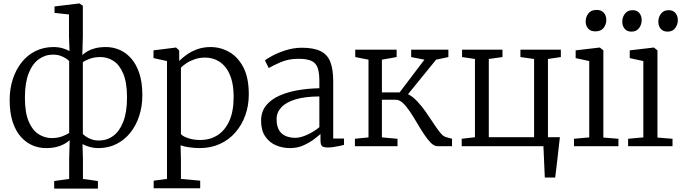

<svg xmlns="http://www.w3.org/2000/svg" viewBox="-20 -839 3910 1102"><path d="M291 243.5V200L377 188V71.5L380 -34.5Q367.5 -23 348.8 -12.5Q330 -2 304 4.5Q278 11 242.5 11Q204.5 11 167.8 -4.2Q131 -19.5 101 -52.2Q71 -85 53.2 -137.8Q35.5 -190.5 35.5 -265.5Q35.5 -329.5 53.5 -384.8Q71.5 -440 104.5 -481.5Q137.5 -523 184 -546Q230.5 -569 287 -569Q315.5 -569 340 -561.8Q364.5 -554.5 379 -546L376 -630V-756L293 -765V-802L432.5 -819H436.5L455.5 -806V-630L452.5 -523Q465 -535 483.5 -545.5Q502 -556 528 -562.5Q554 -569 589.5 -569Q627.5 -569 664.2 -553.8Q701 -538.5 731 -505.8Q761 -473 779 -420.5Q797 -368 797 -292.5Q797 -229 779 -173.8Q761 -118.5 727.8 -77Q694.5 -35.5 648 -12.2Q601.5 11 545 11Q517 11 492.2 3.5Q467.5 -4 453.5 -12L456 71.5V188L542 200V243.5ZM276.5 -46.5Q312 -46.5 338.2 -56.8Q364.5 -67 377 -76V-488Q372.5 -494 359.8 -502.8Q347 -511.5 327.8 -518.5Q308.5 -525.5 284 -525.5Q239.5 -525.5 202.8 -499.2Q166 -473 144.5 -418.2Q123 -363.5 123 -278.5Q123 -193 144.5 -142.2Q166 -91.5 201.2 -69Q236.5 -46.5 276.5 -46.5ZM548.5 -32.5Q593.5 -32.5 629.8 -59Q666 -85.5 687.5 -140.2Q709 -195 709 -279.5Q709 -365 687.5 -416Q666 -467 631.5 -489.2Q597 -511.5 557 -511.5Q521.5 -511.5 494.8 -501.5Q468 -491.5 455.5 -482V-70Q460.5 -64.5 473 -55.5Q485.5 -46.5 504.8 -39.5Q524 -32.5 548.5 -32.5Z M862 241.5V198L938.5 188V-488.5L861 -505.5V-550L988.5 -566H990.5L1008.5 -550V-489Q1026 -507 1052 -525.5Q1078 -544 1112.5 -556.5Q1147 -569 1189 -569Q1245 -569 1295 -541Q1345 -513 1376.5 -453.2Q1408 -393.5 1408 -297.5Q1408 -233 1388 -177.2Q1368 -121.5 1331 -79Q1294 -36.5 1242 -12.8Q1190 11 1126.5 11Q1099 11 1068 6.8Q1037 2.5 1016.5 -5L1018.5 80V188L1129 198V241.5ZM1130 -35.5Q1184 -35.5 1227 -62Q1270 -88.5 1295.5 -143.5Q1321 -198.5 1321 -283.5Q1321 -343 1308 -385.8Q1295 -428.5 1272 -455.8Q1249 -483 1219.5 -495.8Q1190 -508.5 1156.5 -508.5Q1125 -508.5 1098 -499.2Q1071 -490 1050.5 -476.5Q1030 -463 1018.5 -450.5V-70Q1026 -58 1057.5 -46.8Q1089 -35.5 1130 -35.5Z M1645 11Q1600.5 11 1562.8 -5.5Q1525 -22 1501.8 -56.8Q1478.5 -91.5 1478.5 -145.5Q1478.5 -198 1507.2 -233.5Q1536 -269 1584.2 -290.2Q1632.5 -311.5 1691.8 -321.5Q1751 -331.5 1813 -332.5V-374.5Q1813 -424 1802.5 -451.5Q1792 -479 1766 -490.2Q1740 -501.5 1693.5 -501.5Q1635 -501.5 1590.8 -482Q1546.5 -462.5 1522.5 -448.5L1500.5 -492.5Q1510 -501 1542.2 -518.5Q1574.5 -536 1620 -550.5Q1665.5 -565 1713 -565Q1779.5 -565 1819 -546Q1858.5 -527 1875.5 -484.8Q1892.5 -442.5 1892.5 -372.5V-44H1954.5V-7.5Q1943.5 -4.5 1927.5 -1Q1911.5 2.5 1894.2 5Q1877 7.5 1862 7.5Q1840.5 7.5 1830 1Q1819.5 -5.5 1819.5 -34.5V-70Q1807.5 -59 1782.2 -39.8Q1757 -20.5 1722 -4.8Q1687 11 1645 11ZM1675 -48Q1705 -48 1744 -65.8Q1783 -83.5 1813 -109V-285.5Q1730 -285 1675.8 -268.5Q1621.5 -252 1594.5 -222.8Q1567.5 -193.5 1567.5 -155.5Q1567.5 -116 1581.5 -92.2Q1595.5 -68.5 1620 -58.2Q1644.5 -48 1675 -48Z M2017 0V-42.5L2095 -50.5V-496.5L2019 -511.5V-554H2256.5V-511.5L2172 -496.5V-308.5H2273.5L2416 -496.5L2340 -511.5V-554H2553.5V-511.5L2483 -496.5L2322 -298.5Q2349.5 -284.5 2375 -257.2Q2400.5 -230 2423.8 -196.8Q2447 -163.5 2467.5 -132Q2488 -100.5 2505.8 -78.5Q2523.5 -56.5 2538.5 -52.5L2574.5 -42.5V0H2490.5Q2472 0 2452.8 -19.2Q2433.5 -38.5 2413.5 -69Q2393.5 -99.5 2373.5 -133.5Q2353.5 -167.5 2333.2 -198Q2313 -228.5 2292.8 -247.5Q2272.5 -266.5 2252 -266.5H2172V-50.5L2261.5 -42.5V0Z M3107 180Q3106 157.5 3105 135Q3104 112.5 3103 90Q3102 67.5 3101 45Q3100 22.5 3099 0H2630V-42.5L2706 -51.5V-500.5L2632 -511.5V-554H2864V-511.5L2785.5 -500.5V-51.5H3045.5V-500.5L2967 -511.5V-554H3199V-511.5L3125 -500.5V-51.5H3193.5Q3191 -28.5 3188.2 -5.5Q3185.5 17.5 3183 40.8Q3180.5 64 3177.8 87.2Q3175 110.5 3172.2 133.8Q3169.5 157 3166.5 180Z M3274.5 0V-42.5L3362 -50.5V-488.5L3284 -505.5V-550L3420.5 -566H3423L3443 -550V-49.5L3529.5 -42.5V0ZM3396.5 -659Q3369.5 -659 3355.5 -675.2Q3341.5 -691.5 3341.5 -716.5Q3341.5 -741 3356.8 -761.5Q3372 -782 3403.5 -782H3404.5Q3432 -782 3446 -765.5Q3460 -749 3460 -724.5Q3460 -699.5 3444.8 -679.2Q3429.5 -659 3397.5 -659Z M3585 0V-42.5L3672.5 -50.5V-488.5L3594.5 -505.5V-550L3731 -566H3733.5L3753.5 -550V-49.5L3840 -42.5V0ZM3603.5 -657.5Q3579 -657.5 3565.2 -674Q3551.5 -690.5 3551.5 -715Q3551.5 -739.5 3566.5 -760Q3581.5 -780.5 3610.5 -780.5H3611.5Q3636.5 -780.5 3649.8 -764Q3663 -747.5 3663 -723Q3663 -698.5 3648.2 -678Q3633.5 -657.5 3604.5 -657.5ZM3810.5 -657.5Q3786 -657.5 3772.2 -674Q3758.5 -690.5 3758.5 -715Q3758.5 -739.5 3773.5 -760Q3788.5 -780.5 3817.5 -780.5H3818.5Q3843.5 -780.5 3857 -764Q3870.5 -747.5 3870.5 -723Q3870.5 -698.5 3855.8 -678Q3841 -657.5 3811.5 -657.5Z"/></svg>

Font: Merriweather 20pt Light
Style: Regular
Weight: 300
Version: Version 2.100